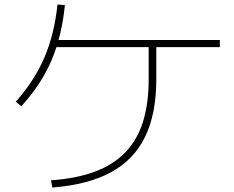

<svg xmlns="http://www.w3.org/2000/svg" viewBox="-20 -807 1040 855"><path d="M207 -4Q320 -12 402 -42.5Q484 -73 537.5 -128Q591 -183 616.5 -264Q642 -345 642 -454V-613H676V-454Q676 -300 626 -197.5Q576 -95 473.5 -39.5Q371 16 213 28ZM50 -354Q133 -447 177.5 -550.5Q222 -654 236 -787L269 -784Q255 -645 209 -537.5Q163 -430 75 -334ZM217 -597V-629H959V-597Z"/></svg>

Font: M PLUS 1 ExtraLight
Style: Regular
Weight: 250
Version: Version 1.001